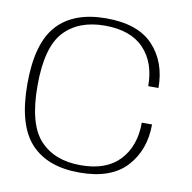

<svg xmlns="http://www.w3.org/2000/svg" viewBox="-77 -758 841 840"><g transform="rotate(10 343.0 -337.5)"><path d="M329 4.5Q470 4.5 538 -70Q606 -144.5 606 -258H560.5Q560.5 -154 501.8 -91Q443 -28 328.5 -28Q212.5 -28 147.8 -97.8Q83 -167.5 83 -338.5Q83 -509.5 147.5 -578.8Q212 -648 328.5 -648Q443 -648 501.8 -586.5Q560.5 -525 560.5 -420H606Q606 -535 538 -607.8Q470 -680.5 329 -680.5Q185 -680.5 111.5 -600Q38 -519.5 38 -338.5Q38 -157.5 111.8 -76.5Q185.5 4.5 329 4.5Z"/></g></svg>

Font: Anybody SemiExpanded ExtraLight
Style: Regular
Weight: 250
Width: 6
Version: Version 1.113;gftools[0.9.25]